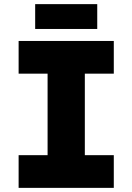

<svg xmlns="http://www.w3.org/2000/svg" viewBox="-20 -908 640 928"><path d="M70 0V-158H210V-552H70V-710H530V-552H390V-158H530V0ZM150 -768V-888H450V-768Z"/></svg>

Font: Geist Mono Black
Style: Regular
Weight: 900
Monospace: yes
Designer: Basement.studio, Andrés Briganti, Mateo Zaragoza
Foundry: Basement.studio, Vercel, Andrés Briganti, Guido Ferreyra, Mateo Zaragoza
Version: Version 1.500; ttfautohint (v1.8.4.7-5d5b)